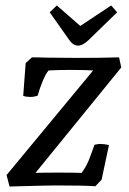

<svg xmlns="http://www.w3.org/2000/svg" viewBox="-20 -679 473 703"><path d="M321 -421Q295 -423 240 -423Q186 -423 158 -421Q148 -410 136.5 -382.5Q125 -355 118 -329Q105 -324 91 -324Q76 -324 65 -328L74 -448L97 -469Q127 -469 150 -468L270 -467Q348 -467 416 -469L424 -432L110 -46Q138 -47 195 -47Q251 -47 279 -46Q296 -70 304.5 -91Q313 -112 326 -149Q341 -152 346 -152Q361 -152 379 -148L352 -21L329 3Q292 0 189 0Q155 0 47 3L15 4L4 -38ZM234 -532 162 -634 188 -659 274 -584 387 -659 409 -634 304 -532Q283 -512 266 -512Q248 -512 234 -532Z"/></svg>

Font: Caladea
Style: Italic
Weight: 400
Italic angle: -9°
Designer: Carolina Giovagnoli and Andres Torresi
Foundry: Carolina Giovagnoli & Andres Torresi
Version: Version 1.001